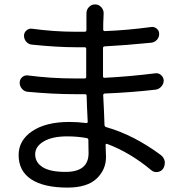

<svg xmlns="http://www.w3.org/2000/svg" viewBox="-20 -811 831 871"><path d="M381.8 -116.2Q381.8 -123 381.3 -143.1Q380.9 -163.1 380.9 -175.8Q380.9 -182.6 374 -184.6Q330.1 -192.4 285.2 -192.4Q216.8 -192.4 178.2 -169.4Q139.6 -146.5 139.6 -111.3Q139.6 -74.2 173.3 -52.7Q207 -31.2 277.3 -31.2Q381.8 -31.2 381.8 -116.2ZM710 -107.4Q723.6 -96.7 727.5 -79.1Q727.5 -75.2 727.5 -71.3Q727.5 -58.6 720.7 -46.9Q711.9 -33.2 695.3 -30.8Q678.7 -28.3 666 -39.1Q570.3 -119.1 465.8 -158.2Q462.9 -159.2 460.9 -157.7Q459 -156.2 459 -153.3Q460.9 -111.3 460.9 -98.6Q460.9 -41 418 -0.5Q375 40 286.1 40Q178.7 40 121.6 2.4Q64.5 -35.2 64.5 -107.4Q64.5 -174.8 126.5 -216.3Q188.5 -257.8 294.9 -257.8Q334 -257.8 370.1 -252.9Q377.9 -252 377.9 -258.8Q374 -333 373 -377Q373 -383.8 365.2 -383.8H317.4Q221.7 -383.8 106.4 -394.5Q90.8 -395.5 80.1 -407.7Q69.3 -419.9 69.3 -435.5Q69.3 -451.2 80.6 -460.9Q91.8 -470.7 106.4 -468.8Q211.9 -455.1 317.4 -455.1H363.3Q371.1 -455.1 371.1 -461.9V-468.8V-589.8Q371.1 -596.7 363.3 -596.7H322.3Q240.2 -596.7 126 -608.4Q110.4 -609.4 99.6 -621.1Q88.9 -632.8 88.9 -649.4Q88.9 -663.1 100.1 -672.9Q111.3 -682.6 125 -680.7Q226.6 -667 321.3 -667H364.3Q372.1 -667 372.1 -674.8V-732.4V-750Q372.1 -766.6 382.8 -778.3Q394.5 -791 411.1 -791Q427.7 -791 439.5 -778.3Q450.2 -766.6 450.2 -751L449.2 -724.6Q448.2 -712.9 448.2 -677.7Q448.2 -669.9 455.1 -669.9Q557.6 -673.8 666 -688.5Q679.7 -690.4 690.9 -681.2Q702.1 -671.9 702.1 -657.2Q702.1 -641.6 691.9 -630.4Q681.6 -619.1 666 -617.2Q547.9 -605.5 454.1 -600.6Q447.3 -599.6 447.3 -592.8V-468.8V-464.8Q447.3 -458 454.1 -458Q568.4 -463.9 684.6 -478.5Q699.2 -480.5 710.4 -470.7Q721.7 -460.9 722.7 -446.3Q722.7 -430.7 711.9 -418.5Q701.2 -406.2 685.5 -404.3Q576.2 -391.6 455.1 -386.7Q448.2 -385.7 448.2 -378.9Q449.2 -353.5 451.7 -307.1Q454.1 -260.7 454.1 -243.2Q455.1 -236.3 461.9 -234.4Q587.9 -198.2 710 -107.4Z"/></svg>

Font: Gen Jyuu Gothic P Regular
Style: Regular
Weight: 400
Designer: [Source Han Sans]
Ryoko NISHIZUKA  (kana & ideographs); Paul D. Hunt (Latin, Greek & Cyrillic); Wenlong ZHANG  (bopomofo
Version: Version 1.002.20150607